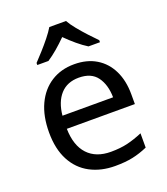

<svg xmlns="http://www.w3.org/2000/svg" viewBox="-141 -865 847 973"><g transform="rotate(-20 282.0 -378.0)"><path d="M292 -546Q361 -546 410.5 -516Q460 -486 486.5 -431.5Q513 -377 513 -304V-251H146Q148 -160 192.5 -112.5Q237 -65 317 -65Q368 -65 407.5 -74.5Q447 -84 489 -102V-25Q448 -7 408 1.5Q368 10 313 10Q237 10 178.5 -21Q120 -52 87.5 -113.5Q55 -175 55 -264Q55 -352 84.5 -415Q114 -478 167.5 -512Q221 -546 292 -546ZM291 -474Q228 -474 191.5 -433.5Q155 -393 148 -321H421Q420 -389 389 -431.5Q358 -474 291 -474ZM329 -766Q341 -744 363.5 -716.5Q386 -689 410.5 -662.5Q435 -636 454 -617V-606H392Q366 -622 338 -645.5Q310 -669 283 -696Q256 -669 229 -646Q202 -623 176 -606H116V-617Q135 -637 158.5 -663Q182 -689 204 -716.5Q226 -744 239 -766Z"/></g></svg>

Font: Noto Sans Mongolian
Style: Regular
Weight: 400
Designer: Monotype Design Team
Foundry: Monotype Imaging Inc.
Version: Version 3.001; ttfautohint (v1.8.4.7-5d5b)